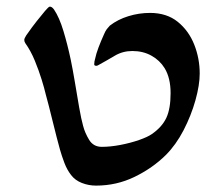

<svg xmlns="http://www.w3.org/2000/svg" viewBox="-20 -547 677 583"><path d="M271.5 16.6Q249 16.6 228.5 8.5Q208 0.5 195.8 -15.6Q183.6 -31.2 175.5 -52.5Q167.5 -73.7 162.1 -92.8Q158.2 -106.4 152.3 -129.4Q146.5 -152.3 140.1 -178Q133.8 -203.6 128.2 -225.6Q122.6 -247.6 119.1 -259.8Q114.7 -278.8 106.2 -306.2Q97.7 -333.5 85.7 -362.8Q73.7 -392.1 57.1 -415.5Q53.7 -420.4 53.7 -425.8Q53.7 -430.2 59.6 -439.5Q77.6 -465.3 91.6 -482.9Q105.5 -500.5 116.7 -513.7Q120.1 -517.6 124.5 -522.2Q128.9 -526.9 131.3 -526.9Q137.7 -526.9 144 -518.1Q160.2 -494.1 172.6 -452.9Q185.1 -411.6 194.8 -365.7Q200.7 -337.4 207.3 -298.1Q213.9 -258.8 220.2 -221.9Q226.6 -185.1 232.4 -164.6Q237.8 -143.6 250.7 -122.3Q263.7 -101.1 289.1 -101.1Q314.9 -101.1 345.5 -106.9Q376 -112.8 402.1 -121.8Q428.2 -130.9 441.4 -140.1Q472.2 -161.6 485.1 -189.2Q498 -216.8 498 -264.2Q498 -310.1 480 -339.8Q465.3 -363.8 439.9 -377.9Q414.6 -392.1 381.8 -392.1Q352.5 -392.1 328.4 -377.7Q304.2 -363.3 278.3 -349.1Q275.4 -347.2 272.5 -347.2Q266.1 -347.2 266.1 -351.6Q266.1 -356.9 266.8 -360.1Q267.6 -363.3 268.1 -365.7Q272 -384.3 279.3 -403.3Q286.6 -422.4 295.4 -441.9Q299.8 -452.6 304.4 -458.7Q309.1 -464.8 313.5 -469.2Q337.4 -487.8 369.6 -497.8Q401.9 -507.8 435.5 -507.8Q486.3 -507.8 519.8 -480.7Q553.2 -453.6 569.8 -411.6Q586.4 -369.6 586.4 -323.7Q586.4 -289.1 573.5 -242.7Q560.5 -196.3 537.4 -151.6Q514.2 -106.9 483.4 -76.2Q443.4 -36.6 388.7 -10Q334 16.6 271.5 16.6Z"/></svg>

Font: David Libre Medium
Style: Regular
Weight: 500
Designer: Ismar David, J. Victor Gaultney, Annie Olsen and Meir Sadan
Foundry: Monotype Imaging Inc. & SIL International
Version: Version 1.100; ttfautohint (v1.8.4.7-5d5b)